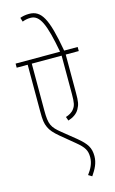

<svg xmlns="http://www.w3.org/2000/svg" viewBox="-156 -953 706 1180"><g transform="rotate(-15 197.5 -363.5)"><path d="M395 -596V-622H309C271 -836 236 -896 158 -896C134 -896 114 -891 101 -886L109 -860C124 -866 141 -870 161 -870C220 -870 249 -805 283 -622H0V-596H70V-302C70 -242 73 -223 85 -196C95 -173 115 -151 146 -125L232 -54C282 -13 294 10 294 52C294 92 276 124 253 155L276 169C302 131 321 96 321 52C321 -1 302 -30 248 -75L164 -143C107 -189 96 -209 96 -298V-596H286V-351C286 -298 282 -278 267 -259C255 -242 234 -231 214 -225L223 -200C254 -210 280 -226 294 -252C309 -279 312 -297 312 -353V-596Z"/></g></svg>

Font: Noto Sans ExtraCondensed Thin
Style: Italic
Weight: 100
Width: 2
Italic angle: -12°
Designer: Monotype Design Team
Foundry: Monotype Imaging Inc.
Version: Version 2.013